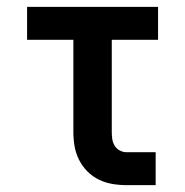

<svg xmlns="http://www.w3.org/2000/svg" viewBox="-20 -540 540 560"><path d="M349 0Q328 0 307.5 -3.5Q287 -7 268.5 -16Q250 -25 235 -40Q220 -55 210.5 -74Q201 -93 197.5 -113.5Q194 -134 194 -155V-424H59V-520H441V-424H306V-155Q306 -144 307.5 -134Q309 -124 314.5 -115Q320 -106 329.5 -101Q339 -96 349 -96H434V0Z"/></svg>

Font: Iosevka SS08 Regular
Style: Bold
Weight: 700
Monospace: yes
Designer: Belleve Invis
Foundry: Belleve Invis
Version: Version 16.3.4; ttfautohint (v1.8.4)